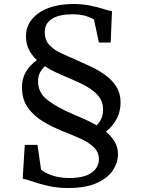

<svg xmlns="http://www.w3.org/2000/svg" viewBox="-20 -842 709 961"><path d="M167.5 -117 185.5 6.5Q200.5 22 239.5 35.5Q278.5 49 326 49Q402 49 438.5 22.5Q475 -4 475 -44Q475 -80.5 449.2 -105.2Q423.5 -130 381.5 -148.8Q339.5 -167.5 291 -186.5Q240 -207 194.2 -234.8Q148.5 -262.5 119.2 -303.5Q90 -344.5 90 -405Q90 -449.5 110 -483Q130 -516.5 164.5 -541Q140 -564 125 -593.2Q110 -622.5 110 -660Q110 -708.5 139.5 -745Q169 -781.5 222.2 -801.8Q275.5 -822 346.5 -822Q393 -822 431.5 -814Q470 -806 498 -797Q526 -788 540.5 -786L534 -629H475L450.5 -743.5Q444 -750.5 414.5 -760.5Q385 -770.5 342 -770.5Q276.5 -770.5 240.2 -747.8Q204 -725 204 -681.5Q204 -641 227.2 -616.5Q250.5 -592 288.5 -574.5Q326.5 -557 371.5 -537.5Q402.5 -524 439 -506.8Q475.5 -489.5 508.5 -465.2Q541.5 -441 562.5 -407.8Q583.5 -374.5 583.5 -329.5Q583.5 -283.5 563.8 -246.8Q544 -210 510.5 -183Q537 -161 553.8 -133Q570.5 -105 570.5 -70.5Q570.5 -28.5 544.8 10.5Q519 49.5 464.2 74.2Q409.5 99 322 99Q264.5 99 218.5 88Q172.5 77 140.8 65.8Q109 54.5 93.5 53L104 -117ZM340.5 -272.5Q369 -260.5 401.5 -246.2Q434 -232 464 -214.5Q496 -246.5 496 -293.5Q496 -332 474.2 -359.5Q452.5 -387 413.5 -409Q374.5 -431 323 -452Q294 -464 263.8 -477.8Q233.5 -491.5 204.5 -510.5Q188 -495 179.2 -477Q170.5 -459 170.5 -435Q170.5 -377.5 217.5 -341.5Q264.5 -305.5 340.5 -272.5Z"/></svg>

Font: Merriweather Text
Style: Regular
Weight: 400
Designer: Eben Sorkin
Foundry: Eben Sorkin
Version: Version 2.100; ttfautohint (v1.7.19-72a1) -l 8 -r 50 -G 200 